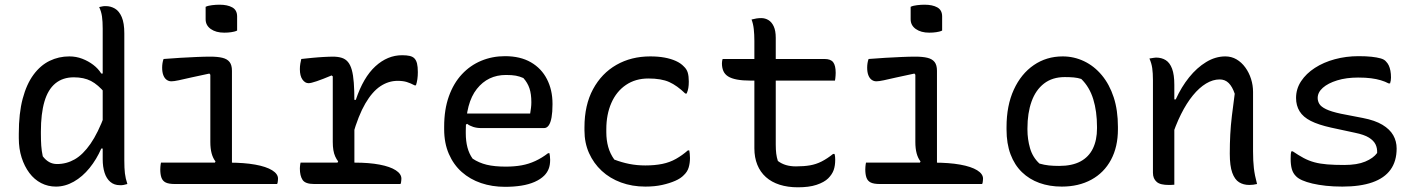

<svg xmlns="http://www.w3.org/2000/svg" viewBox="-20 -783 6040 817"><path d="M275 -543Q304 -543 330 -533Q356 -523 377 -507Q398 -491 411 -470H428V-386Q397 -423 367 -438.5Q337 -454 294 -454Q247 -454 215.5 -428Q184 -402 169 -350.5Q154 -299 154 -223V-214Q154 -186 155.5 -163.5Q157 -141 162 -118Q174 -102 189 -93.5Q204 -85 223 -85Q263 -85 298 -105Q333 -125 365 -171Q397 -217 426 -295V-151H411Q391 -105 361 -68Q331 -31 294 -10Q257 11 218 11Q184 11 155 -4Q126 -19 105 -47Q84 -75 72 -112.5Q60 -150 60 -195V-214Q60 -301 76.5 -363Q93 -425 122.5 -465Q152 -505 191 -524Q230 -543 275 -543ZM430 -757Q451 -757 469 -746.5Q487 -736 498 -710.5Q509 -685 509 -641Q509 -572 509 -504.5Q509 -437 509 -369.5Q509 -302 509 -235Q509 -168 509 -100Q509 -67 511.5 -45.5Q514 -24 522 0Q518 1 514 2Q510 3 506 4Q502 5 498 5Q494 5 490 5Q466 5 449.5 -9Q433 -23 425 -48Q417 -73 417 -105Q417 -179 417 -248Q417 -317 417 -384.5Q417 -452 417 -520Q417 -588 417 -661Q417 -692 414 -713Q411 -734 402 -753Q406 -754 409.5 -754.5Q413 -755 416.5 -756Q420 -757 423.5 -757Q427 -757 430 -757Z M889 -80 897 -96Q886 -110 880.5 -130.5Q875 -151 875 -179Q875 -208 875 -236.5Q875 -265 875 -294Q875 -323 875 -351.5Q875 -380 875 -408.5Q875 -437 875 -465L871 -470Q827 -461 794.5 -453.5Q762 -446 741 -441.5Q720 -437 709 -437Q698 -437 689 -443.5Q680 -450 675 -463Q670 -476 670 -495Q670 -505 671.5 -514.5Q673 -524 676 -532Q711 -535 747 -537Q783 -539 816 -540.5Q849 -542 875 -542Q906 -542 926.5 -537Q947 -532 957 -519Q967 -506 967 -482Q967 -441 967 -400Q967 -359 967 -318Q967 -277 967 -235.5Q967 -194 967 -153Q967 -112 967 -71ZM665 -91H952Q1019 -91 1066 -82.5Q1113 -74 1138 -58.5Q1163 -43 1163 -23Q1163 -19 1162.5 -15Q1162 -11 1161.5 -7Q1161 -3 1159 0H724Q698 0 685 -6.5Q672 -13 667 -27Q662 -41 662 -62Q662 -68 662.5 -73Q663 -78 663.5 -82.5Q664 -87 665 -91ZM855 -754Q861 -757 868 -758.5Q875 -760 882.5 -761Q890 -762 898.5 -762.5Q907 -763 914 -763Q948 -763 968.5 -751.5Q989 -740 989 -713V-653Q983 -650 976.5 -648.5Q970 -647 963.5 -646Q957 -645 949.5 -644.5Q942 -644 934 -644Q899 -644 877 -659.5Q855 -675 855 -701Z M1411 -82 1419 -96Q1412 -105 1406.5 -117Q1401 -129 1398.5 -144.5Q1396 -160 1396 -179Q1396 -225 1396 -271.5Q1396 -318 1396 -364.5Q1396 -411 1396 -458L1391 -462Q1353 -446 1328 -437.5Q1303 -429 1293 -429Q1278 -429 1267 -444.5Q1256 -460 1256 -489Q1256 -501 1258 -512.5Q1260 -524 1262 -532Q1273 -533 1285.5 -534.5Q1298 -536 1310 -537Q1322 -538 1333.5 -539Q1345 -540 1355.5 -540.5Q1366 -541 1377 -541.5Q1388 -542 1396 -542Q1418 -542 1434 -537Q1450 -532 1460.5 -519.5Q1471 -507 1477 -485.5Q1483 -464 1485.5 -431Q1488 -398 1488 -351Q1488 -316 1488 -281Q1488 -246 1488 -211Q1488 -176 1488 -141Q1488 -106 1488 -71ZM1481 -358H1494Q1526 -454 1577.5 -501Q1629 -548 1691 -548Q1711 -548 1723.5 -545Q1736 -542 1743 -535Q1751 -527 1754.5 -513Q1758 -499 1758 -476Q1758 -460 1756 -446Q1754 -432 1750 -420H1744Q1727 -429 1711 -434Q1695 -439 1672 -439Q1633 -439 1598.5 -416Q1564 -393 1534.5 -342.5Q1505 -292 1481 -208ZM1259 -91H1490Q1551 -91 1595.5 -82.5Q1640 -74 1664 -58.5Q1688 -43 1688 -23Q1688 -19 1687.5 -15Q1687 -11 1686.5 -7Q1686 -3 1684 0H1317Q1279 0 1267.5 -17.5Q1256 -35 1256 -66Q1256 -71 1256.5 -75Q1257 -79 1257.5 -83.5Q1258 -88 1259 -91Z M2129 -544Q2194 -544 2239 -518Q2284 -492 2307.5 -446Q2331 -400 2331 -342V-338Q2331 -306 2327 -283.5Q2323 -261 2315 -249.5Q2307 -238 2295 -238H2028Q2009 -238 1993.5 -243Q1978 -248 1968 -256L1950 -246V-300H2236Q2238 -312 2239.5 -324Q2241 -336 2241 -348Q2241 -383 2233 -407Q2225 -431 2207 -451Q2191 -458 2175 -461Q2159 -464 2133 -464Q2056 -464 2009 -404.5Q1962 -345 1962 -227V-216Q1962 -183 1969 -156Q1976 -129 1991 -108Q2018 -90 2051 -82Q2084 -74 2132 -74Q2169 -74 2199.5 -79.5Q2230 -85 2258 -98Q2286 -111 2312 -131H2318Q2319 -125 2320 -118.5Q2321 -112 2321 -103Q2321 -80 2314.5 -64Q2308 -48 2296 -36Q2280 -20 2255 -9Q2230 2 2198 7Q2166 12 2129 12Q2074 12 2027 -4Q1980 -20 1945 -51Q1910 -82 1890 -128Q1870 -174 1870 -233V-244Q1870 -317 1890 -373Q1910 -429 1945.5 -467Q1981 -505 2028 -524.5Q2075 -544 2129 -544Z M2747 -543Q2781 -543 2808 -538Q2835 -533 2856 -523.5Q2877 -514 2890 -500Q2902 -489 2906.5 -474Q2911 -459 2911 -436Q2911 -420 2909 -408.5Q2907 -397 2902 -385H2896Q2861 -419 2827.5 -434Q2794 -449 2739 -449Q2684 -449 2643.5 -421.5Q2603 -394 2581.5 -345Q2560 -296 2560 -233V-220Q2560 -187 2568 -158Q2576 -129 2594 -104Q2625 -92 2657.5 -85.5Q2690 -79 2726 -79Q2766 -79 2798 -85.5Q2830 -92 2856.5 -107Q2883 -122 2907 -143H2913Q2914 -137 2915 -129.5Q2916 -122 2916 -111Q2916 -89 2910.5 -70.5Q2905 -52 2890 -38Q2877 -24 2853 -13.5Q2829 -3 2797.5 4Q2766 11 2726 11Q2670 11 2622.5 -6.5Q2575 -24 2540.5 -56Q2506 -88 2486.5 -131.5Q2467 -175 2467 -228V-241Q2467 -336 2503.5 -403.5Q2540 -471 2603 -507Q2666 -543 2747 -543Z M3055 -532H3489Q3515 -532 3525.5 -518Q3536 -504 3536 -473Q3536 -467 3535.5 -461Q3535 -455 3534.5 -450Q3534 -445 3533 -440H3174Q3140 -440 3116 -444.5Q3092 -449 3078 -458Q3064 -467 3058 -481Q3052 -495 3052 -513Q3052 -517 3052.5 -520.5Q3053 -524 3053.5 -527Q3054 -530 3055 -532ZM3531 -128Q3533 -122 3533.5 -115Q3534 -108 3534 -103Q3534 -78 3527.5 -59.5Q3521 -41 3504 -24Q3496 -16 3483.5 -9Q3471 -2 3454.5 3.5Q3438 9 3418 11.5Q3398 14 3375 14Q3332 14 3297.5 3Q3263 -8 3239 -29.5Q3215 -51 3202.5 -82Q3190 -113 3190 -152Q3190 -209 3190 -266.5Q3190 -324 3190 -380.5Q3190 -437 3190 -494.5Q3190 -552 3190 -609Q3190 -636 3187.5 -659Q3185 -682 3178 -700Q3189 -703 3199 -704.5Q3209 -706 3219 -706Q3236 -706 3250 -697.5Q3264 -689 3272.5 -670.5Q3281 -652 3281 -622Q3281 -565 3281 -508.5Q3281 -452 3281 -395Q3281 -338 3281 -281.5Q3281 -225 3281 -168Q3281 -146 3283 -129.5Q3285 -113 3290 -98Q3306 -86 3325 -80.5Q3344 -75 3367 -75Q3401 -75 3427 -79.5Q3453 -84 3476.5 -96Q3500 -108 3525 -128Z M3889 -80 3897 -96Q3886 -110 3880.5 -130.5Q3875 -151 3875 -179Q3875 -208 3875 -236.5Q3875 -265 3875 -294Q3875 -323 3875 -351.5Q3875 -380 3875 -408.5Q3875 -437 3875 -465L3871 -470Q3827 -461 3794.5 -453.5Q3762 -446 3741 -441.5Q3720 -437 3709 -437Q3698 -437 3689 -443.5Q3680 -450 3675 -463Q3670 -476 3670 -495Q3670 -505 3671.5 -514.5Q3673 -524 3676 -532Q3711 -535 3747 -537Q3783 -539 3816 -540.5Q3849 -542 3875 -542Q3906 -542 3926.5 -537Q3947 -532 3957 -519Q3967 -506 3967 -482Q3967 -441 3967 -400Q3967 -359 3967 -318Q3967 -277 3967 -235.5Q3967 -194 3967 -153Q3967 -112 3967 -71ZM3665 -91H3952Q4019 -91 4066 -82.5Q4113 -74 4138 -58.5Q4163 -43 4163 -23Q4163 -19 4162.5 -15Q4162 -11 4161.5 -7Q4161 -3 4159 0H3724Q3698 0 3685 -6.5Q3672 -13 3667 -27Q3662 -41 3662 -62Q3662 -68 3662.5 -73Q3663 -78 3663.5 -82.5Q3664 -87 3665 -91ZM3855 -754Q3861 -757 3868 -758.5Q3875 -760 3882.5 -761Q3890 -762 3898.5 -762.5Q3907 -763 3914 -763Q3948 -763 3968.5 -751.5Q3989 -740 3989 -713V-653Q3983 -650 3976.5 -648.5Q3970 -647 3963.5 -646Q3957 -645 3949.5 -644.5Q3942 -644 3934 -644Q3899 -644 3877 -659.5Q3855 -675 3855 -701Z M4502 -543Q4550 -543 4593 -522.5Q4636 -502 4668.5 -463Q4701 -424 4719 -369Q4737 -314 4737 -243V-233Q4737 -158 4707.5 -103Q4678 -48 4624 -18.5Q4570 11 4498 11Q4446 11 4403 -4.5Q4360 -20 4328.5 -50.5Q4297 -81 4280 -126.5Q4263 -172 4263 -232V-242Q4263 -334 4294 -401.5Q4325 -469 4379 -506Q4433 -543 4502 -543ZM4511 -455Q4458 -455 4422.5 -427.5Q4387 -400 4369.5 -351Q4352 -302 4352 -237V-231Q4352 -191 4363 -152.5Q4374 -114 4403 -87Q4424 -81 4443.5 -79Q4463 -77 4487 -77Q4542 -77 4577.5 -96Q4613 -115 4630.5 -151Q4648 -187 4648 -237V-243Q4648 -309 4632 -361Q4616 -413 4581 -447Q4566 -452 4549 -453.5Q4532 -455 4511 -455Z M5329 0Q5320 2 5312.5 3Q5305 4 5296 4Q5271 4 5252.5 -7.5Q5234 -19 5223.5 -48Q5213 -77 5213 -129Q5213 -172 5215 -210.5Q5217 -249 5222 -290.5Q5227 -332 5234 -384Q5224 -414 5208.5 -429.5Q5193 -445 5170 -445Q5141 -445 5112 -427.5Q5083 -410 5056 -377Q5029 -344 5005.5 -297Q4982 -250 4963 -190L4961 -360H4983Q5007 -413 5040 -454Q5073 -495 5112.5 -519Q5152 -543 5194 -543Q5220 -543 5241.5 -530.5Q5263 -518 5279 -496Q5295 -474 5303.5 -447Q5312 -420 5312 -392Q5312 -350 5312 -308Q5312 -266 5312 -223.5Q5312 -181 5312 -139Q5312 -98 5315.5 -67.5Q5319 -37 5329 0ZM4977 3Q4973 3 4969 3.5Q4965 4 4961.5 4Q4958 4 4953 4Q4936 4 4923 1Q4910 -2 4902 -9Q4894 -16 4890 -25.5Q4886 -35 4886 -48Q4886 -99 4886 -149Q4886 -199 4886 -248Q4886 -297 4886 -345Q4886 -393 4886 -442Q4886 -472 4883 -493Q4880 -514 4871 -534Q4876 -535 4880.5 -535.5Q4885 -536 4890 -537Q4895 -538 4899 -538Q4923 -538 4940.5 -527Q4958 -516 4967.5 -490.5Q4977 -465 4977 -422Q4977 -350 4977 -277.5Q4977 -205 4977 -134.5Q4977 -64 4977 3Z M5700 -81Q5755 -81 5789.5 -95.5Q5824 -110 5840 -132Q5841 -153 5833 -169Q5825 -185 5805 -197.5Q5785 -210 5746 -218L5644 -240Q5590 -252 5557.5 -268.5Q5525 -285 5510 -309.5Q5495 -334 5495 -366Q5495 -405 5516.5 -437.5Q5538 -470 5575 -494Q5612 -518 5660 -531Q5708 -544 5761 -544Q5793 -544 5816 -541.5Q5839 -539 5855 -534.5Q5871 -530 5878 -521Q5885 -514 5889.5 -504.5Q5894 -495 5896.5 -482Q5899 -469 5899 -453Q5899 -447 5898 -440.5Q5897 -434 5895 -428H5889Q5874 -436 5855.5 -441.5Q5837 -447 5814 -450Q5791 -453 5759 -453Q5709 -453 5670 -441Q5631 -429 5609 -409.5Q5587 -390 5587 -366Q5587 -353 5594 -341Q5601 -329 5622.5 -318.5Q5644 -308 5686 -299L5779 -281Q5831 -271 5862.5 -252Q5894 -233 5908.5 -207.5Q5923 -182 5923 -151Q5923 -97 5897 -61Q5871 -25 5819.5 -7Q5768 11 5692 11Q5654 11 5622 7.5Q5590 4 5564.5 -2Q5539 -8 5521 -16Q5503 -24 5494 -34Q5482 -46 5477 -63.5Q5472 -81 5472 -107Q5472 -117 5472.5 -125Q5473 -133 5475 -139H5481Q5506 -122 5527.5 -110.5Q5549 -99 5573 -92.5Q5597 -86 5627.5 -83.5Q5658 -81 5700 -81Z"/></svg>

Font: Recursive Monospace Casual
Style: Regular
Weight: 400
Version: Version 1.047